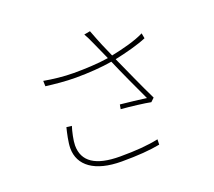

<svg xmlns="http://www.w3.org/2000/svg" viewBox="-130 -939 1260 1132"><g transform="rotate(-20 500.0 -373.0)"><path d="M213 -282C205 -250 192 -193 192 -157C192 -48 283 20 451 20C554 20 629 14 692 2L693 -31C627 -17 552 -11 452 -11C299 -11 224 -62 224 -163C224 -193 236 -248 246 -278ZM819 -650C766 -623 685 -602 611 -587C585 -645 570 -679 537 -766L499 -759C510 -740 518 -724 534 -688C553 -645 565 -619 582 -581C515 -570 432 -567 364 -567C301 -567 234 -575 178 -585L179 -551C235 -544 300 -537 366 -537C446 -537 530 -543 594 -554C624 -483 685 -351 718 -281C681 -286 597 -296 555 -300L550 -272C605 -268 702 -256 734 -249L756 -270C714 -355 655 -489 623 -559C694 -574 774 -595 825 -617Z"/></g></svg>

Font: Noto Sans CJK Thin
Style: Regular
Weight: 100
Designer: Ryoko NISHIZUKA (kana & ideographs); Paul D. Hunt (Latin, Greek & Cyrillic); Wenlong ZHANG (bopomofo); Sandoll Communica
Foundry: Adobe Systems Incorporated
Version: Version 1.000;PS 1;hotconv 1.0.78;makeotf.lib2.5.61930